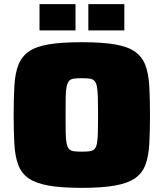

<svg xmlns="http://www.w3.org/2000/svg" viewBox="-20 -900 791 928"><path d="M375 8Q277 8 215 -3Q153 -14 118.5 -38Q84 -62 68.5 -102.5Q53 -143 49.5 -202.5Q46 -262 46 -344Q46 -425 49.5 -485Q53 -545 68.5 -585.5Q84 -626 118.5 -650.5Q153 -675 215 -685.5Q277 -696 375 -696Q473 -696 535 -685.5Q597 -675 632 -650.5Q667 -626 682.5 -585.5Q698 -545 701.5 -485Q705 -425 705 -344Q705 -262 701.5 -202.5Q698 -143 682.5 -102.5Q667 -62 632 -38Q597 -14 535 -3Q473 8 375 8ZM375 -167Q399 -167 413.5 -169Q428 -171 436.5 -179.5Q445 -188 448.5 -206.5Q452 -225 453 -258.5Q454 -292 454 -344Q454 -396 453 -429Q452 -462 448.5 -481Q445 -500 436.5 -509Q428 -518 413.5 -520Q399 -522 375 -522Q352 -522 337 -520Q322 -518 314 -509Q306 -500 302 -481Q298 -462 297.5 -429Q297 -396 297 -344Q297 -292 297.5 -258.5Q298 -225 302 -206.5Q306 -188 314 -179.5Q322 -171 337 -169Q352 -167 375 -167ZM171 -753V-880H345V-753ZM407 -753V-880H581V-753Z"/></svg>

Font: Saira SemiExpanded Black
Style: Regular
Weight: 900
Width: 6
Designer: Hector Gatti with collaboration of the Omnibus-Type team
Foundry: Omnibus-Type
Version: Version 1.101